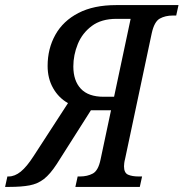

<svg xmlns="http://www.w3.org/2000/svg" viewBox="-75 -734 721 754"><path d="M-55 0 -46 -41H-41Q-17 -41 6.5 -60Q30 -79 57 -121L192 -329Q155 -350 133.5 -388Q112 -426 112 -475Q112 -543 142.5 -597.5Q173 -652 233 -683Q293 -714 381 -714H626L617 -673H604Q574 -673 552.5 -661Q531 -649 521 -604L416 -109Q414 -102 413 -94Q412 -86 412 -81Q412 -55 428 -48Q444 -41 469 -41H483L474 0H221L230 -41H239Q268 -41 289.5 -52.5Q311 -64 320 -108L361 -301H282L148 -90Q122 -50 97.5 -31Q73 -12 41 -6Q9 0 -38 0ZM332 -354H373L438 -660H382Q323 -660 285.5 -632Q248 -604 230.5 -561Q213 -518 213 -473Q213 -417 242.5 -385.5Q272 -354 332 -354Z"/></svg>

Font: Noto Serif Condensed
Style: Italic
Weight: 400
Width: 3
Italic angle: -12°
Designer: Monotype Design Team
Foundry: Monotype Imaging Inc.
Version: Version 2.014; ttfautohint (v1.8.4.7-5d5b)